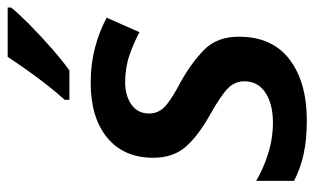

<svg xmlns="http://www.w3.org/2000/svg" viewBox="-179 -627 816 498"><g transform="rotate(-90 229.0 -378.0)"><path d="M165.5 9.8Q114.7 9.8 76.9 1.2Q39.1 -7.3 8.8 -23.4V-121.6Q40 -103 79.3 -90.6Q118.7 -78.1 160.2 -78.1Q208.5 -78.1 237.8 -97.7Q267.1 -117.2 267.1 -151.9Q267.1 -177.2 248.8 -195.1Q230.5 -212.9 179.7 -241.7Q126 -271.5 97.4 -304.2Q68.8 -336.9 68.8 -388.2Q68.8 -465.3 121.1 -508.1Q173.3 -550.8 263.2 -550.8Q311 -550.8 353.5 -539.8Q396 -528.8 432.1 -509.3L394.5 -424.3Q367.2 -439 334.7 -450.2Q302.2 -461.4 264.6 -461.4Q230 -461.4 206.8 -445.1Q183.6 -428.7 183.6 -399.4Q183.6 -375.5 201.2 -358.6Q218.8 -341.8 266.1 -316.9Q315.9 -289.1 349.4 -255.9Q382.8 -222.7 382.8 -166.5Q382.8 -80.1 324 -35.2Q265.1 9.8 165.5 9.8ZM219.2 -606V-618.2Q236.3 -637.2 256.6 -662.8Q276.9 -688.5 296.1 -715.8Q315.4 -743.2 330.6 -766.1H458.5V-757.3Q444.3 -739.3 415.3 -710.4Q386.2 -681.6 353.8 -653.1Q321.3 -624.5 295.4 -606Z"/></g></svg>

Font: Open Sans SemiBold
Style: Italic
Weight: 600
Italic angle: -12°
Designer: Monotype Design Team
Foundry: Monotype Imaging Inc.
Version: Version 3.003; ttfautohint (v1.8.4)